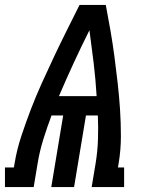

<svg xmlns="http://www.w3.org/2000/svg" viewBox="-59 -755 579 775"><path d="M-39 0V-79H-3L0 -96Q9 -151 27 -205.5Q45 -260 65.5 -313.5Q86 -367 110 -420Q134 -473 159 -526Q184 -579 210 -631Q236 -683 262 -735H368Q378 -683 387 -631Q396 -579 403 -526Q410 -473 416 -420Q422 -367 425.5 -313.5Q429 -260 429 -205.5Q429 -151 420 -96L417 -79H442V0H311L327 -96Q335 -145 336.5 -193Q338 -241 336 -289H288L240 0H148L196 -289H149Q131 -241 116 -193Q101 -145 93 -96L77 0ZM179 -367H331Q327 -435 319 -501Q311 -567 302 -633Q269 -567 238.5 -501Q208 -435 179 -367Z"/></svg>

Font: Iosevka Curly Slab
Style: Bold Italic
Weight: 700
Italic angle: -9°
Monospace: yes
Designer: Belleve Invis
Foundry: Belleve Invis
Version: Version 22.1.2; ttfautohint (v1.8.4)